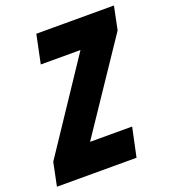

<svg xmlns="http://www.w3.org/2000/svg" viewBox="-170 -812 809 909"><g transform="rotate(-20 234.5 -357.0)"><path d="M-39 0H362L393 -146H181L484 -597L508 -714H117L87 -570H287L-15 -117Z"/></g></svg>

Font: Noto Sans ExtraCondensed Black
Style: Italic
Weight: 900
Width: 2
Italic angle: -12°
Designer: Monotype Design Team
Foundry: Monotype Imaging Inc.
Version: Version 2.013